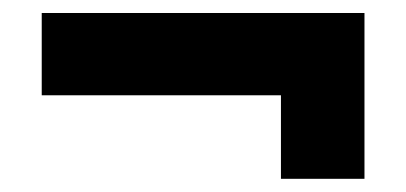

<svg xmlns="http://www.w3.org/2000/svg" viewBox="-20 -413 622 294"><path d="M43.9 -267.1V-393.1H538.1V-139.2H410.2V-267.1Z"/></svg>

Font: TASA Orbiter Deck
Style: Bold
Weight: 700
Designer: Weizhong Zhang
Version: Version 1.000;Glyphs 3.1.2 (3151)